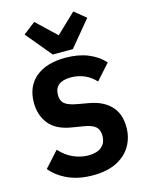

<svg xmlns="http://www.w3.org/2000/svg" viewBox="-141 -1050 881 1148"><g transform="rotate(-15 300.0 -476.5)"><path d="M289 12Q202 12 136.5 -17.5Q71 -47 31 -96L118 -192Q156 -150 202 -130Q248 -110 294 -110Q347 -110 375.5 -134Q404 -158 404 -203Q404 -240 382.5 -259Q361 -278 310 -286L237 -298Q143 -314 101 -368Q59 -422 59 -498Q59 -599 125.5 -654.5Q192 -710 310 -710Q390 -710 450.5 -685Q511 -660 548 -617L463 -522Q435 -553 396.5 -570.5Q358 -588 311 -588Q210 -588 210 -505Q210 -469 232.5 -451Q255 -433 306 -424L379 -411Q463 -396 509.5 -347Q556 -298 556 -215Q556 -150 525.5 -98.5Q495 -47 436 -17.5Q377 12 289 12ZM243 -748 111 -907 186 -965 307 -850 428 -965 499 -907 367 -748Z"/></g></svg>

Font: Lilex Nerd Font
Style: Bold
Weight: 700
Designer: Mike Abbink, Paul van der Laan, Pieter van Rosmalen, Mikhael Khrustik
Foundry: Mikhael Khrustik
Version: Version 2.400; ttfautohint (v1.8.4.7-5d5b);Nerd Fonts 3.3.0